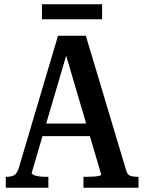

<svg xmlns="http://www.w3.org/2000/svg" viewBox="-20 -877 674 897"><path d="M157 -300H421V-241H154ZM274 -668 295 -637 128 -69Q128 -64 137.5 -59.5Q147 -55 162 -53Q177 -51 193 -51H206V0H7V-51H12Q34 -51 47 -59Q60 -67 68 -93L251 -710H381L570 -79Q576 -60 589 -55.5Q602 -51 622 -51H627V0H370V-51H387Q402 -51 417.5 -52Q433 -53 443 -55.5Q453 -58 453 -61ZM176 -857H457V-787H176Z"/></svg>

Font: Roboto Serif 28pt Condensed Medium
Style: Regular
Weight: 500
Width: 3
Designer: Greg Gazdowicz
Foundry: Commercial Type
Version: Version 1.008